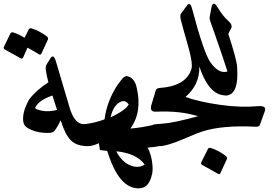

<svg xmlns="http://www.w3.org/2000/svg" viewBox="-98 -782 1515 1047"><path d="M177 -464Q195 -494 210 -437L281 -197Q308 -104 360 -105Q385 -105 397 -83Q410 -59 406 -22Q402 15 382 15Q320 15 288 -17Q257 -48 233 -126Q205 -69 191 -62Q178 -55 141 -58Q92 -61 54 -83Q30 -97 28 -126Q26 -155 38 -190Q53 -228 62 -241Q101 -292 166 -333Q145 -412 154 -427ZM188 -261Q116 -237 95 -197Q92 -191 100 -187Q154 -166 213 -183Q208 -199 201.5 -218.5Q195 -238 188 -261ZM59 -622Q63 -630 75 -627Q97 -620 117.5 -609Q138 -598 157 -584Q167 -576 163 -566L128 -490Q123 -479 111 -488Q105 -492 90.5 -500.5Q76 -509 52 -522L28 -468Q23 -458 11 -466Q5 -470 -15.5 -481Q-36 -492 -70 -511Q-82 -517 -76 -528L-41 -600Q-37 -608 -25 -605Q6 -595 36 -576Z M605 -364Q636 -351 646 -310Q680 -173 613 -81Q640 -83 675 -88.5Q710 -94 752 -104Q770 -108 782 -85Q800 -46 794 -12Q785 10 772 14Q755 18 738.5 20Q722 22 707 23Q728 61 733 115Q736 141 732 163.5Q728 186 718 206Q700 245 657 245Q549 245 487 41L447 36L441 -1Q407 15 381 15Q355 15 336 -32Q334 -38 331.5 -47Q329 -56 325 -68Q317 -93 343 -102Q347 -104 351.5 -104Q356 -104 360 -105Q383 -107 411 -113Q439 -119 472 -131Q479 -184 497.5 -231.5Q516 -279 545 -322Q569 -355 579 -362Q590 -370 605 -364ZM536 43Q567 102 613 120Q658 138 691 115Q646 54 536 43ZM604 -213Q586 -236 565 -229Q521 -213 505 -142Q545 -161 570 -178.5Q595 -196 604 -213Z M726 -201Q741 -268 777 -278Q814 -288 902 -257Q946 -241 996.5 -229.5Q1047 -218 1104 -210Q1161 -202 1212 -200.5Q1263 -199 1309 -203Q1357 -207 1346 -176L1319 -100Q1315 -90 1294 -91Q1114 -100 1005 -65Q1000 -64 974.5 -54Q949 -44 903 -24Q811 15 772 15Q747 15 728 -36Q709 -86 735 -101Q741 -105 792 -108Q844 -111 982 -148Q886 -179 752 -173Q720 -172 726 -201ZM1036 30Q1040 22 1052 25Q1074 32 1094 43Q1114 54 1133 68Q1143 76 1139 86L1104 162Q1099 172 1087 164Q1075 156 1007 119Q994 112 1000 102Z M1049 -443Q1093 -380 1138 -391Q1169 -398 1170 -353Q1170 -306 1160 -286Q1148 -265 1144 -263Q1046 -250 989 -419Q992 -320 911 -251Q854 -203 752 -183Q716 -174 728 -211L751 -288Q755 -300 769 -302Q921 -312 947 -410Q952 -432 937 -496Q929 -528 921 -555Q913 -582 906 -607Q899 -632 894.5 -650Q890 -668 887 -678Q883 -698 889 -708L921 -751Q938 -775 949 -736Q1013 -494 1049 -443Z M1134 -261Q1095 -261 1105 -315Q1115 -369 1124 -378Q1129 -383 1133.5 -386Q1138 -389 1142 -391Q1142 -394 1132.5 -422.5Q1123 -451 1105 -505Q1104 -507 1103 -510Q1102 -513 1101 -516Q1081 -575 1068.5 -610.5Q1056 -646 1052 -656Q1048 -667 1046 -676Q1044 -685 1046 -692L1054 -736Q1063 -784 1087 -744Q1119 -692 1145 -670Q1173 -646 1162 -626Q1156 -616 1152.5 -609Q1149 -602 1147 -597Q1170 -527 1182 -482Q1194 -437 1195 -417Q1206 -264 1134 -261Z"/></svg>

Font: Amiri
Style: Bold Italic
Weight: 700
Italic angle: 10°
Designer: Khaled Hosny
Version: Version 0.113